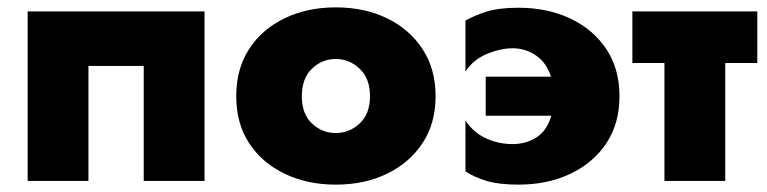

<svg xmlns="http://www.w3.org/2000/svg" viewBox="-20 -491 2080 521"><path d="M535 -460V0H370V-312H220V0H55V-460Z M621 -230Q621 -304 656 -358Q691 -412 752.5 -441.5Q814 -471 891 -471Q969 -471 1030 -441.5Q1091 -412 1126.5 -358Q1162 -304 1162 -230Q1162 -156 1126.5 -102.5Q1091 -49 1030 -19.5Q969 10 891 10Q814 10 752.5 -19.5Q691 -49 656 -102.5Q621 -156 621 -230ZM799 -230Q799 -182 826.5 -156Q854 -130 891 -130Q928 -130 956 -156Q984 -182 984 -230Q984 -278 956 -304.5Q928 -331 891 -331Q854 -331 826.5 -304.5Q799 -278 799 -230Z M1298 -283H1475Q1463 -321 1434.5 -340.5Q1406 -360 1371 -360Q1339 -360 1302 -345Q1265 -330 1243 -297V-435Q1267 -449 1300.5 -459.5Q1334 -470 1387 -470Q1466 -470 1528 -440.5Q1590 -411 1625.5 -357.5Q1661 -304 1661 -230Q1661 -156 1625.5 -102.5Q1590 -49 1528 -19.5Q1466 10 1387 10Q1334 10 1300.5 0Q1267 -10 1243 -26V-164Q1265 -131 1299 -115.5Q1333 -100 1371 -100Q1407 -100 1435.5 -118Q1464 -136 1476 -177H1298Z M1696 -460H2035V-320H1948V0H1783V-320H1696Z"/></svg>

Font: Jost* Heavy
Style: Regular
Weight: 800
Version: Version 3.7